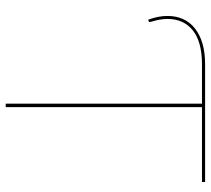

<svg xmlns="http://www.w3.org/2000/svg" viewBox="-53 -687 740 674"><g transform="rotate(90 317.0 -350.0)"><path d="M619 -689H356V0H344V-689H206Q126.5 -689 86.5 -656.8Q46.5 -624.5 46.5 -568Q46.5 -555 49 -540.5Q51.5 -526 56 -512Q57 -508 57.2 -505.2Q57.5 -502.5 53.5 -501.5L49 -500.5Q42.5 -518.5 39.2 -535Q36 -551.5 36 -568Q36 -598.5 47 -622.8Q58 -647 79.8 -664.2Q101.5 -681.5 133 -690.8Q164.5 -700 206 -700H619Z"/></g></svg>

Font: Lato 2
Style: Regular
Weight: 100
Designer: Lukasz Dziedzic with Adam Twardoch and Botio Nikoltchev
Foundry: tyPoland Lukasz Dziedzic
Version: Version 2.015; 2015-08-06; http://www.latofonts.com/